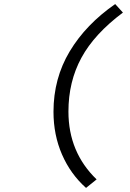

<svg xmlns="http://www.w3.org/2000/svg" viewBox="-20 -752 640 948"><path d="M404.8 175.8Q328.1 107.4 286.1 10.7Q244.1 -85.9 244.1 -200.2Q244.1 -364.7 324.2 -498.3Q404.3 -631.8 548.8 -731.9L586.9 -689.9Q446.3 -585 382.1 -467Q317.9 -349.1 317.9 -201.2Q317.9 -0.5 457 133.8Z"/></svg>

Font: Office Code Pro Italic
Style: Regular
Weight: 400
Italic angle: -9°
Designer: Nathan Rutzky & Paul D. Hunt
Foundry: Adobe Systems Incorporated
Version: Version 1.004;PS 001.004;hotconv 1.0.70;makeotf.lib2.5.58329